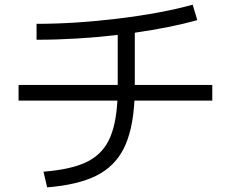

<svg xmlns="http://www.w3.org/2000/svg" viewBox="-20 -764 978 813"><path d="M477.1 -337.9H58.6V-404.3H478.5V-616.2Q303.7 -595.7 134.8 -595.7V-663.1Q298.3 -663.1 481.9 -685.5Q665.5 -708 795.9 -744.1L815.4 -678.7Q703.1 -647.5 550.8 -625.5V-404.3H878.9V-337.9H549.3Q542.5 -211.4 503.9 -135Q465.3 -58.6 387.2 -19.8Q309.1 19 179.7 29.3L164.1 -37.1Q277.8 -45.9 343 -76.2Q408.2 -106.4 439.7 -168.2Q471.2 -230 477.1 -337.9Z"/></svg>

Font: Pretendard
Style: Regular
Weight: 400
Designer: Base glyphs from Inter by Rasmus Andersson; Hangeul glyphs from Noto Sans CJK(Source Han Sans) by Jang Soo-young and Kan
Foundry: Kil Hyung-jin
Version: Version 1.309